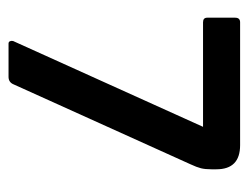

<svg xmlns="http://www.w3.org/2000/svg" viewBox="-88 -508 596 461"><g transform="rotate(90 210.5 -278.0)"><path d="M285 -467H34Q23 -467 23 -477V-544Q23 -556 34 -556H329Q387 -556 387 -499V-487Q387 -472 384.5 -462Q382 -452 375 -437L183 -12Q178 0 165 0H85Q81 0 79.5 -3.5Q78 -7 79 -11Z"/></g></svg>

Font: Zain
Style: Bold
Weight: 700
Designer: Zain,Boutros
Foundry: Mobile Telecommunications Company (Zain), 2024
Version: Version 1.50; ttfautohint (v1.8.4)